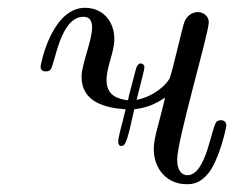

<svg xmlns="http://www.w3.org/2000/svg" viewBox="-20 -461 600 492"><path d="M84 -290C84 -281 90 -278 97 -278C102 -278 106 -279 109 -282C121 -294 133 -418 194 -418C212 -418 216 -404 216 -391C216 -356 189 -297 189 -264C189 -198 253 -184 302 -181C291 -135 283 -111 283 -98C283 -92 285 -88 289 -87H292C303 -87 308 -109 324 -181C356 -185 376 -193 403 -211C388 -145 374 -109 374 -79C374 -28 408 11 458 11C472 11 492 10 514 -17C543 -54 560 -135 560 -140C560 -149 553 -153 546 -153C542 -153 539 -152 536 -150C522 -141 510 -12 460 -12C450 -12 434 -19 434 -52C434 -103 515 -375 515 -404C515 -419 502 -430 487 -430C478 -430 462 -426 453 -406C447 -392 421 -272 414 -259C406 -244 375 -214 330 -205C344 -262 350 -281 350 -289C350 -294 348 -295 345 -297C337 -302 331 -294 328 -283C318 -244 311 -220 308 -204C285 -207 253 -214 253 -256C253 -290 273 -327 273 -361C273 -407 243 -441 198 -441C113 -441 84 -297 84 -290Z"/></svg>

Font: CMU Serif
Style: Italic
Weight: 500
Italic angle: -14.04°
Version: Version 0.7.0